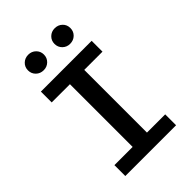

<svg xmlns="http://www.w3.org/2000/svg" viewBox="-262 -1027 1138 1138"><g transform="rotate(-45 307.5 -457.5)"><path d="M94.9 -707.7H520.5V-616.9H367.7V-91.3H520.5V0H94.9V-91.3H247.7V-616.9H94.9ZM129.7 -850.3Q129.7 -878.5 149 -896.9Q168.2 -915.4 196.9 -915.4Q224.6 -915.4 243.8 -896.7Q263.1 -877.9 263.1 -850.3Q263.1 -822.6 243.8 -803.8Q224.6 -785.1 196.9 -785.1Q168.2 -785.1 149 -803.8Q129.7 -822.6 129.7 -850.3ZM351.8 -850.3Q351.8 -877.9 371 -896.7Q390.3 -915.4 417.9 -915.4Q446.7 -915.4 465.9 -896.9Q485.1 -878.5 485.1 -850.3Q485.1 -822.6 465.9 -803.8Q446.7 -785.1 417.9 -785.1Q390.3 -785.1 371 -803.8Q351.8 -822.6 351.8 -850.3Z"/></g></svg>

Font: Fira Code Fixed Medium
Style: Regular
Weight: 500
Monospace: yes
Designer: Carrois Corporate, Edenspiekermann AG, Nikita Prokopov
Foundry: Carrois Corporate, Edenspiekermann AG, Nikita Prokopov
Version: Version 5.002